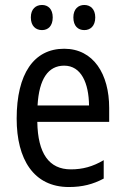

<svg xmlns="http://www.w3.org/2000/svg" viewBox="-20 -742 502 772"><path d="M104 -672C104 -637 124 -621 149 -621C173 -621 192 -637 192 -672C192 -706 173 -722 149 -722C124 -722 104 -706 104 -672ZM275 -672C275 -637 294 -621 319 -621C343 -621 363 -637 363 -672C363 -706 343 -722 319 -722C295 -722 275 -706 275 -672ZM238 -546C116 -546 47 -445 47 -265C47 -102 115 10 257 10C311 10 354 -1 397 -24V-98C353 -72 312 -61 265 -61C177 -61 132 -125 130 -252H419V-308C419 -444 356 -546 238 -546ZM238 -478C307 -478 337 -407 338 -318H131C137 -425 174 -478 238 -478Z"/></svg>

Font: Noto Sans Telugu Condensed
Style: Regular
Weight: 400
Width: 3
Designer: Jelle Bosma - Monotype Design Team
Foundry: Monotype Imaging Inc.
Version: Version 2.005